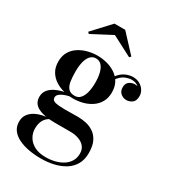

<svg xmlns="http://www.w3.org/2000/svg" viewBox="-224 -813 1070 1192"><g transform="rotate(30 311.0 -217.0)"><path d="M261 260Q215 260 173.5 252.5Q132 245 99.5 229.2Q67 213.5 48.2 188.5Q29.5 163.5 29.5 128.5Q29.5 96.5 45.5 75Q61.5 53.5 85.5 41Q109.5 28.5 134 23.5Q158.5 18.5 175 18.5H190Q162.5 32.5 149.5 57Q136.5 81.5 136.5 116Q136.5 148 152.8 176Q169 204 201.5 221Q234 238 282 238Q317 238 348.2 230Q379.5 222 403.8 206.5Q428 191 442.2 167.5Q456.5 144 456.5 112.5Q456.5 82.5 440.5 63Q424.5 43.5 397.5 33.8Q370.5 24 338 24Q327.5 24 304 24Q280.5 24 257 24Q233.5 24 222.5 24Q149.5 24 105.5 2.2Q61.5 -19.5 61.5 -68Q61.5 -97.5 78.2 -118.2Q95 -139 123.2 -152.2Q151.5 -165.5 186 -171.8Q220.5 -178 256 -178L255 -166.5Q240 -166.5 221 -163Q202 -159.5 184.8 -152.2Q167.5 -145 156.2 -135Q145 -125 145 -112Q145 -89.5 170.5 -84Q196 -78.5 237 -78.5Q254.5 -78.5 270.8 -78.8Q287 -79 302.2 -79.2Q317.5 -79.5 332 -79.5Q360 -79.5 389.8 -73.2Q419.5 -67 445.2 -49.8Q471 -32.5 486.8 -0.8Q502.5 31 502.5 82Q502.5 130 482.8 164Q463 198 429 219Q395 240 351.5 250Q308 260 261 260ZM248 -162.5Q215 -162.5 181 -171Q147 -179.5 118 -198Q89 -216.5 71.5 -245.8Q54 -275 54 -316Q54 -357.5 71.5 -386.8Q89 -416 118 -434.2Q147 -452.5 181 -461Q215 -469.5 248 -469.5Q281.5 -469.5 315 -461Q348.5 -452.5 376.5 -434.2Q404.5 -416 421.5 -386.8Q438.5 -357.5 438.5 -316Q438.5 -275 421.5 -245.8Q404.5 -216.5 376.5 -198Q348.5 -179.5 315 -171Q281.5 -162.5 248 -162.5ZM248 -182Q272.5 -182 288.2 -199.8Q304 -217.5 311.5 -248Q319 -278.5 319 -316Q319 -355.5 311.5 -385.5Q304 -415.5 288.2 -432.8Q272.5 -450 248 -450Q224 -450 208.2 -432.8Q192.5 -415.5 185 -385.5Q177.5 -355.5 177.5 -316Q177.5 -278.5 181.8 -248Q186 -217.5 201 -199.8Q216 -182 248 -182ZM538 -319.5Q516 -319.5 498 -334.5Q480 -349.5 480 -377.5Q480 -406 498.2 -418.8Q516.5 -431.5 538 -431.5Q558.5 -431.5 578 -418.8Q597.5 -406 597.5 -382H578.5Q578.5 -406.5 559.2 -426.2Q540 -446 506 -446Q487 -446 464.2 -437.2Q441.5 -428.5 421.8 -406Q402 -383.5 392 -342L378 -352Q388 -395.5 409.8 -420Q431.5 -444.5 457.2 -454.8Q483 -465 504.5 -465Q533.5 -465 554.5 -452.8Q575.5 -440.5 587 -421.5Q598.5 -402.5 598.5 -382Q598.5 -346.5 579.2 -333Q560 -319.5 538 -319.5ZM132.5 -558.5 122.5 -569 238.5 -694H315.5L431.5 -569L421.5 -558.5L276.5 -634Z"/></g></svg>

Font: Bodoni Moda 11pt SemiBold
Style: Regular
Weight: 600
Designer: Owen Earl
Foundry: indestructible type
Version: Version 2.004